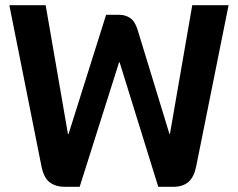

<svg xmlns="http://www.w3.org/2000/svg" viewBox="-20 -720 917 740"><path d="M140 -78 16 -700H156L242 -203H244L389 -663H439Q464 -663 482.5 -650Q501 -637 511 -603L633 -204H635L721 -700H861L736 -78Q728 -38 706.5 -19Q685 0 648 0H590L441 -480H439L287 0H229Q195 0 172 -17Q149 -34 140 -78Z"/></svg>

Font: Stavian Bold
Style: Bold
Weight: 700
Version: Version 1.000; ttfautohint (v1.6)